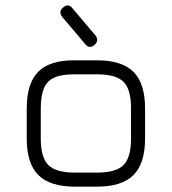

<svg xmlns="http://www.w3.org/2000/svg" viewBox="-20 -698 642 718"><path d="M260.5 0Q167 0 123.5 -43.2Q80 -86.5 80 -179.5V-292.5Q80 -387 123.5 -430.2Q167 -473.5 260.5 -472.5H342.5Q436 -472.5 479.2 -429.2Q522.5 -386 522.5 -292.5V-180.5Q522.5 -87 479.2 -43.5Q436 0 342.5 0ZM132.5 -179.5Q132.5 -109 160.8 -80.8Q189 -52.5 260.5 -52.5H342.5Q414 -52.5 442 -80.8Q470 -109 470 -180.5V-292.5Q470 -364 442 -392Q414 -420 342.5 -420H260.5Q212.5 -420.5 184.5 -408.5Q156.5 -396.5 144.5 -368.5Q132.5 -340.5 132.5 -292.5ZM333.5 -530Q314 -513.5 298.5 -533.5L212.5 -635Q197.5 -654.5 216 -670Q235 -687 251 -667L337 -565.5Q351.5 -546 333.5 -530Z"/></svg>

Font: Jura Light
Style: Regular
Weight: 400
Version: Version 5.106